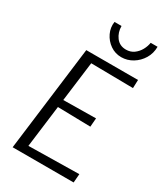

<svg xmlns="http://www.w3.org/2000/svg" viewBox="-236 -1085 1029 1186"><g transform="rotate(30 278.0 -492.5)"><path d="M494 0H59L153 -747H522L520 -688L220 -692L184 -409L416 -412L411 -350L177 -355L139 -56L499 -62ZM361 -817Q317.5 -817 282.5 -841.2Q247.5 -865.5 229 -904Q210.5 -942.5 217 -985H267Q267 -939.5 292.2 -905.8Q317.5 -872 363 -872Q395 -872 418.8 -889.2Q442.5 -906.5 456.8 -932.5Q471 -958.5 475 -985H524Q524 -938 501 -900Q478 -862 440.8 -839.5Q403.5 -817 361 -817Z"/></g></svg>

Font: Merriweather Sans Variable Regular
Style: Italic
Weight: 300
Italic angle: -8°
Designer: Eben Sorkin
Foundry: Eben Sorkin
Version: Version 2.001